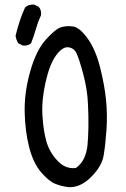

<svg xmlns="http://www.w3.org/2000/svg" viewBox="-20 -801 540 824"><path d="M272.5 2Q242.2 -2 215.8 -12.7Q189.5 -23.4 156.2 -62Q123 -100.6 105.5 -168Q87.9 -235.4 85.9 -319.3Q84 -403.3 109.4 -493.7Q134.8 -584 175.8 -629.9Q216.8 -675.8 240.7 -683.6Q264.6 -691.4 293 -687.5Q321.3 -683.6 355.5 -636.7Q389.6 -589.8 409.2 -513.2Q428.7 -436.5 435.1 -372.1Q441.4 -307.6 437 -244.1Q432.6 -180.7 424.8 -133.8Q417 -86.9 370.1 -40.5Q323.2 5.9 272.5 2ZM305.7 -80.1Q329.1 -96.7 340.8 -122.1Q352.5 -147.5 355.5 -177.7Q358.4 -208 359.4 -252.4Q360.4 -296.9 357.4 -357.9Q354.5 -418.9 336.9 -484.4Q319.3 -549.8 308.1 -572.8Q296.9 -595.7 272.5 -598.1Q248 -600.6 220.7 -563.5Q193.4 -526.4 175.8 -449.2Q158.2 -372.1 162.1 -306.6Q166 -241.2 178.7 -195.3Q191.4 -149.4 226.1 -111.8Q260.7 -74.2 305.7 -80.1ZM78.1 -605.5 58.6 -615.2Q48.8 -630.9 46.9 -648.4Q54.7 -679.7 64.5 -710Q74.2 -740.2 87.9 -769.5Q103.5 -783.2 127 -781.2L146.5 -771.5Q158.2 -757.8 156.2 -736.3Q142.6 -707 133.8 -675.8Q125 -644.5 113.3 -615.2Q99.6 -603.5 78.1 -605.5Z"/></svg>

Font: JasonHandwriting4
Style: Regular
Weight: 400
Version: Version 1.01.21